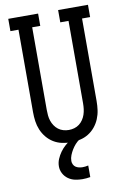

<svg xmlns="http://www.w3.org/2000/svg" viewBox="-103 -794 705 1077"><g transform="rotate(-10 250.0 -256.0)"><path d="M250 8Q224 8 198.5 2.5Q173 -3 151 -16.5Q129 -30 112.5 -50Q96 -70 86 -94Q76 -118 72.5 -143.5Q69 -169 69 -195V-665H23V-735H193V-665H147V-195Q147 -179 148.5 -163Q150 -147 155 -132Q160 -117 169 -103.5Q178 -90 190.5 -80.5Q203 -71 218.5 -66.5Q234 -62 250 -62Q266 -62 281.5 -66.5Q297 -71 309.5 -80.5Q322 -90 331 -103.5Q340 -117 345 -132Q350 -147 352 -163Q354 -179 354 -195V-665H307V-735H477V-665H431V-195Q431 -169 427.5 -143.5Q424 -118 414 -94Q404 -70 387.5 -50Q371 -30 349 -16.5Q327 -3 301.5 2.5Q276 8 250 8ZM277 223Q256 223 235 218.5Q214 214 196.5 201.5Q179 189 169 170Q159 151 159 130Q159 108 167.5 88Q176 68 188.5 50.5Q201 33 217.5 18.5Q234 4 252 -7L254 -8H300V0Q286 9 274.5 22Q263 35 254.5 49Q246 63 239.5 79Q233 95 233 112Q233 122 237.5 131.5Q242 141 250 146.5Q258 152 268.5 154.5Q279 157 289 157Q297 157 305.5 156Q314 155 322 153V219Q311 221 299.5 222Q288 223 277 223Z"/></g></svg>

Font: Iosevka Curly Slab
Style: Regular
Weight: 400
Monospace: yes
Designer: Belleve Invis
Foundry: Belleve Invis
Version: Version 22.1.2; ttfautohint (v1.8.4)